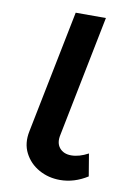

<svg xmlns="http://www.w3.org/2000/svg" viewBox="-82 -752 559 814"><g transform="rotate(10 197.5 -345.0)"><path d="M234 10Q184 10 143 -13Q102 -36 81 -77Q60 -118 71 -171L177 -700H307L203 -179Q195 -143 212.5 -122Q230 -101 263 -101Q297 -101 336 -122L352 -26Q295 10 234 10Z"/></g></svg>

Font: Montserrat SemiBold
Style: Italic
Weight: 600
Italic angle: -11.3°
Designer: Julieta Ulanovsky
Foundry: Julieta Ulanovsky
Version: Version 9.000; ttfautohint (v1.8.4.7-5d5b)